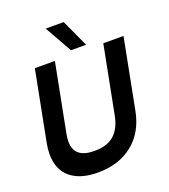

<svg xmlns="http://www.w3.org/2000/svg" viewBox="-157 -985 973 1107"><g transform="rotate(-20 330.0 -431.5)"><path d="M26 -184Q26 -218 33 -252L116 -680H239L158 -263Q153 -235 153 -217Q153 -165 183.5 -139.5Q214 -114 278 -114Q355 -114 397.5 -151.5Q440 -189 455 -263L536 -680H660L577 -252Q553 -126 467.5 -58Q382 10 254 10Q145 10 85.5 -40Q26 -90 26 -184ZM253 -873H363L440 -706H347Z"/></g></svg>

Font: Teachers SemiBold
Style: Italic
Weight: 600
Designer: Alfredo Marco Pradil & Chank Diesel
Version: Version 0.009